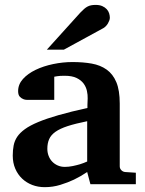

<svg xmlns="http://www.w3.org/2000/svg" viewBox="-20 -754 593 786"><path d="M350.1 0 336.9 -49.8Q311 -32.2 282.7 -18.6Q257.8 -6.8 227.1 2.7Q196.3 12.2 163.1 12.2Q135.7 12.2 112.1 3.2Q88.4 -5.9 70.6 -22.7Q52.7 -39.6 42.5 -63.5Q32.2 -87.4 32.2 -117.2Q32.2 -139.6 35.9 -158.7Q39.6 -177.7 50.5 -194.1Q61.5 -210.4 82 -225.3Q102.5 -240.2 136.5 -254.4Q170.4 -268.6 219.7 -282.7Q269 -296.9 337.9 -312V-324.2Q337.9 -331.5 338.4 -337.4Q338.4 -344.2 338.9 -351.1Q339.4 -365.2 335.9 -381.6Q332.5 -397.9 322.3 -411.9Q312 -425.8 293.5 -434.8Q274.9 -443.8 245.1 -443.8Q234.9 -443.8 226.8 -443.4Q218.8 -442.9 213.4 -441.9Q207 -440.9 202.1 -439.9V-345.2H99.1Q86.4 -344.2 76.7 -347.7Q68.4 -350.6 61.3 -357.9Q54.2 -365.2 54.2 -380.9Q54.2 -408.7 74 -430.7Q93.8 -452.6 125.7 -468Q157.7 -483.4 197.5 -491.7Q237.3 -500 276.9 -500Q319.8 -500 355.5 -493.7Q391.1 -487.3 416.7 -469Q442.4 -450.7 456.3 -417.5Q470.2 -384.3 470.2 -330.1V-73.2Q470.2 -64 476.6 -57.4Q482.9 -50.8 492.2 -49.8L536.1 -46.9V0ZM336.9 -257.8Q288.6 -248 257.1 -237.8Q225.6 -227.5 207 -214.4Q188.5 -201.2 181.2 -184.3Q173.8 -167.5 173.8 -145Q173.8 -129.4 179 -116Q184.1 -102.5 193.6 -92.5Q203.1 -82.5 216.3 -76.7Q229.5 -70.8 245.1 -70.8Q261.2 -70.8 277.6 -74.2Q293.9 -77.6 307.1 -81.5Q322.8 -86.4 336.9 -92.8ZM429.7 -681.2Q429.7 -676.3 427.5 -670.2Q425.3 -664.1 421.9 -658.2Q418.5 -652.3 413.6 -647.2Q408.7 -642.1 403.8 -639.2L241.7 -550.8H171.9L308.6 -702.1Q317.4 -711.4 324.5 -717.5Q331.5 -723.6 338.6 -727.3Q345.7 -731 353.5 -732.4Q361.3 -733.9 371.6 -733.9Q387.7 -733.9 398.7 -729Q409.7 -724.1 416.7 -716.6Q423.8 -709 426.8 -699.5Q429.7 -689.9 429.7 -681.2Z"/></svg>

Font: Charis SIL APac
Style: Bold
Weight: 700
Foundry: SIL International
Version: Version 5.000